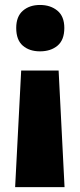

<svg xmlns="http://www.w3.org/2000/svg" viewBox="-20 -583 321 774"><path d="M65.4 -298.8H216.3L240.2 171.4H41ZM239.3 -470.2Q239.3 -421.9 211.9 -398.9Q184.6 -376 141.1 -376Q98.6 -376 72 -398.9Q45.4 -421.9 45.4 -470.2Q45.4 -516.6 72.3 -539.8Q99.1 -563 141.1 -563Q183.6 -563 211.4 -540Q239.3 -517.1 239.3 -470.2Z"/></svg>

Font: Open Sans SemiCondensed ExtraBold
Style: Regular
Weight: 800
Width: 4
Designer: Monotype Design Team
Foundry: Monotype Imaging Inc.
Version: Version 3.000